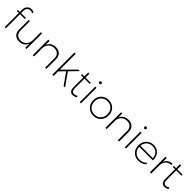

<svg xmlns="http://www.w3.org/2000/svg" viewBox="524 -2645 4540 4540"><g transform="rotate(45 2794.0 -375.0)"><path d="M270 -710.9Q221.2 -710.9 188.5 -676.3Q155.8 -641.6 155.8 -586.9V-507.8H316.9V-472.2H155.8V0H115.2V-472.2H48.8V-507.8H115.2V-583Q115.2 -657.2 160.4 -704.8Q205.6 -752.4 269 -751Q314.5 -749.5 354 -727.1L340.8 -690.9Q301.8 -710.9 270 -710.9Z M804.7 -521H845.7V0H804.7V-139.2Q779.8 -71.8 726.3 -35.6Q672.9 0.5 595.7 1Q501.5 1 449 -53Q396.5 -106.9 396.5 -203.1V-521H437.5V-210.9Q437.5 -130.9 481.7 -85.9Q525.9 -41 604.5 -41Q698.7 -43 751.7 -103.3Q804.7 -163.6 804.7 -266.1Z M1309.1 -522Q1404.3 -522 1457.8 -467.5Q1511.2 -413.1 1511.2 -317.9V0H1469.2V-310.1Q1469.2 -390.1 1424.3 -435.1Q1379.4 -480 1299.3 -480Q1209.5 -478 1156.2 -425.3Q1103 -372.6 1096.2 -282.2V0H1054.2V-521H1096.2V-388.2Q1122.6 -452.6 1176.8 -486.6Q1231 -520.5 1309.1 -522Z M2085.9 0 1881.3 -289.1 1749 -152.8V0H1707V-742.2H1749V-212.9L2057.1 -521H2107.9L1911.1 -318.8L2134.3 0Z M2481.9 -69.8 2498 -36.1Q2444.3 1 2389.2 1Q2332.5 2 2301.8 -34.9Q2271 -71.8 2271 -144V-472.2H2194.8V-507.8H2271V-637.2H2311V-507.8H2487.8V-472.2H2311V-148.9Q2311 -93.8 2332 -66.4Q2353 -39.1 2394 -40Q2439.9 -40 2481.9 -69.8Z M2680.7 -670.9Q2680.7 -655.3 2670.4 -644.5Q2660.2 -633.8 2645.5 -633.8Q2630.9 -633.8 2620.6 -644.5Q2610.4 -655.3 2610.4 -670.9Q2610.4 -686 2620.8 -696.5Q2631.3 -707 2645.5 -707Q2659.7 -707 2670.2 -696.5Q2680.7 -686 2680.7 -670.9ZM2624.5 -521H2665.5V0H2624.5Z M3075.7 -522Q3187.5 -522 3260 -448.7Q3332.5 -375.5 3332.5 -261.2Q3332.5 -146 3260 -72.5Q3187.5 1 3075.7 1Q2964.4 1 2891.4 -72.8Q2818.4 -146.5 2818.4 -261.2Q2818.4 -375.5 2891.4 -448.7Q2964.4 -522 3075.7 -522ZM3075.7 -481.9Q2981.4 -481.9 2920.4 -420.2Q2859.4 -358.4 2859.4 -261.2Q2859.4 -163.1 2920.4 -100.6Q2981.4 -38.1 3075.7 -38.1Q3170.4 -38.1 3231 -100.3Q3291.5 -162.6 3291.5 -261.2Q3291.5 -358.4 3231 -420.2Q3170.4 -481.9 3075.7 -481.9Z M3739.3 -522Q3834.5 -522 3887.9 -467.5Q3941.4 -413.1 3941.4 -317.9V0H3899.4V-310.1Q3899.4 -390.1 3854.5 -435.1Q3809.6 -480 3729.5 -480Q3639.6 -478 3586.4 -425.3Q3533.2 -372.6 3526.4 -282.2V0H3484.4V-521H3526.4V-388.2Q3552.7 -452.6 3606.9 -486.6Q3661.1 -520.5 3739.3 -522Z M4188.5 -670.9Q4188.5 -655.3 4178.2 -644.5Q4168 -633.8 4153.3 -633.8Q4138.7 -633.8 4128.4 -644.5Q4118.2 -655.3 4118.2 -670.9Q4118.2 -686 4128.7 -696.5Q4139.2 -707 4153.3 -707Q4167.5 -707 4178 -696.5Q4188.5 -686 4188.5 -670.9ZM4132.3 -521H4173.3V0H4132.3Z M4580.1 -522Q4693.4 -522 4759 -446.5Q4824.7 -371.1 4822.3 -249H4367.2Q4371.6 -154.3 4431.4 -95.7Q4491.2 -37.1 4582.5 -37.1Q4635.7 -37.1 4681.2 -55.7Q4726.6 -74.2 4758.3 -108.9L4782.2 -82Q4745.6 -42.5 4693.6 -20.8Q4641.6 1 4580.1 1Q4469.7 1 4397.9 -72.3Q4326.2 -145.5 4326.2 -259.8Q4326.2 -374 4397.9 -448Q4469.7 -522 4580.1 -522ZM4368.2 -286.1H4784.2Q4778.3 -375.5 4723.4 -429.7Q4668.5 -483.9 4580.1 -483.9Q4492.2 -483.9 4433.8 -429.4Q4375.5 -375 4368.2 -286.1Z M5013.2 -390.1Q5038.1 -453.1 5087.6 -486.8Q5137.2 -520.5 5207 -522V-479Q5121.6 -479 5070.8 -426.5Q5020 -374 5013.2 -282.2V0H4971.2V-521H5013.2Z M5549.8 -69.8 5565.9 -36.1Q5512.2 1 5457 1Q5400.4 2 5369.6 -34.9Q5338.9 -71.8 5338.9 -144V-472.2H5262.7V-507.8H5338.9V-637.2H5378.9V-507.8H5555.7V-472.2H5378.9V-148.9Q5378.9 -93.8 5399.9 -66.4Q5420.9 -39.1 5461.9 -40Q5507.8 -40 5549.8 -69.8Z"/></g></svg>

Font: Montserrat-Arabic ExtraLight
Style: Regular
Weight: 275
Designer: Mohamed Gaber
Foundry: Kief Type Foundry
Version: Version 5.008;PS 005.008;hotconv 1.0.88;makeotf.lib2.5.64775